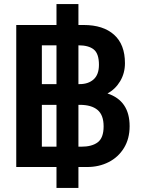

<svg xmlns="http://www.w3.org/2000/svg" viewBox="-20 -822 701 945"><path d="M258 0H60V-699H258V-802H366V-699H392Q488 -699 541.5 -651Q595 -603 595 -511Q595 -462 571.5 -422.5Q548 -383 509 -362Q618 -326 618 -201Q618 -139 590 -93.5Q562 -48 514.5 -24Q467 0 409 0H366V103H258ZM258 -408V-599H186V-408ZM372 -408Q415 -408 441 -431.5Q467 -455 467 -503Q467 -558 441.5 -578.5Q416 -599 366 -599V-408ZM258 -100V-306H186V-100ZM380 -100Q433 -100 461.5 -122Q490 -144 490 -200Q490 -256 460 -281Q430 -306 373 -306H366V-100Z"/></svg>

Font: Prompt SemiBold
Style: Regular
Weight: 600
Designer: Katatrad Team
Foundry: CadsonDemak
Version: Version 1.000